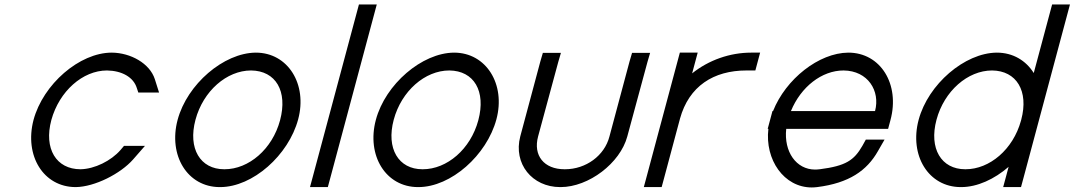

<svg xmlns="http://www.w3.org/2000/svg" viewBox="-20 -819 4818 861"><path d="M674.3 -464C651.4 -535 565.9 -582 482.2 -583H481.2C336.2 -583 173.2 -441 130.3 -281C88.4 -121 174.6 20 319.6 20C404.9 19 520.7 -40 576.9 -104L630.2 -165H536.2L520.1 -146C478.3 -98 404.3 -61 341.1 -60C232.1 -60 175.7 -152 210.3 -281C245.9 -410 350.8 -503 459.8 -503C526.5 -502 578.7 -473 593.6 -424L600.3 -404H693.3Z M776.6 -282C733.7 -122 820.6 20 965.6 20C966.1 20 966.7 20 967.2 20C1113.6 20 1274 -123.2 1317.1 -283.9C1359.2 -441.1 1271.6 -583 1127.2 -583C982.9 -582 819.2 -441 776.6 -282ZM856.6 -282C891.1 -411 996.8 -503 1105.8 -503C1216.8 -502 1270.9 -410.1 1235.9 -279.6C1201.2 -149.9 1095.4 -60 987.1 -60C986.5 -60 985.9 -60 985.3 -60C878.2 -60 821.9 -152.7 856.6 -282Z M1578.9 -759 1380.9 -20 1370.1 20H1450.1L1460.9 -20L1658.9 -759L1669.6 -799H1589.6Z M1665.6 -282C1622.7 -122 1709.6 20 1854.6 20C1855.1 20 1855.7 20 1856.2 20C2002.6 20 2163 -123.2 2206.1 -283.9C2248.2 -441.1 2160.6 -583 2016.2 -583C1871.9 -582 1708.2 -441 1665.6 -282ZM1745.6 -282C1780.1 -411 1885.8 -503 1994.8 -503C2105.8 -502 2159.9 -410.1 2124.9 -279.6C2090.2 -149.9 1984.4 -60 1876.1 -60C1875.5 -60 1874.9 -60 1874.3 -60C1767.2 -60 1710.9 -152.7 1745.6 -282Z M2403 -543 2313 -207C2281.3 -85 2366.1 20 2492.1 20C2492.7 20 2493.3 20 2493.9 20C2620.2 20 2761 -87.6 2793 -207L2883.7 -542L2895.4 -582H2814.4L2803 -543L2713 -207C2690.9 -121 2607.6 -60 2513.6 -60C2512.8 -60 2512.1 -60 2511.4 -60C2419.5 -60 2370.1 -121.7 2393 -207L2483.7 -542L2495.4 -582H2414.4Z M3083.8 -490 3098 -543 3108.7 -583H3028.7L3018 -543L2949.1 -285.9C2948.7 -284.6 2948.4 -283.3 2948.1 -282L2937.3 -242L2877.9 -20L2867.1 20H2947.1L2957.9 -20L3017.3 -242L3028.1 -282L3029.3 -286.8C3069.4 -432.5 3179.9 -503 3327.3 -503H3367.3L3388.7 -583H3348.7C3253.3 -583 3158.5 -549.8 3083.8 -490Z M3526.9 -321C3571.4 -429.5 3665.3 -503 3762.8 -503C3872.5 -502 3928.1 -411 3904 -321ZM3425.7 -241C3409.4 -102.9 3495.5 21.6 3620.2 21.6C3628.2 21.6 3636.4 21 3644.6 20C3787.5 2 3867.5 -54 3916.8 -141L3946.7 -193H3862.7L3847.2 -165C3809.8 -100 3773.1 -75 3656.1 -60H3655.1C3648.3 -59.1 3641.7 -58.6 3635.3 -58.6C3550.5 -58.6 3494.6 -138.5 3505.7 -241H3922.6H3962.6L3973.3 -281C4016.2 -441 3929.2 -583 3784.2 -583C3652 -582.1 3503.7 -464.5 3446.6 -321H3444L3433.3 -281L3422.6 -241Z M4099.6 -282C4056.7 -122 4143.6 20 4288.6 20C4289.1 20 4289.7 20 4290.2 20C4362.7 20 4439.2 -15.5 4503 -70.9L4489.4 -20L4478.6 20H4558.6L4569.4 -20L4639.6 -282L4640.6 -285.7L4767.4 -759L4778.1 -799H4698.1L4687.4 -759L4615.7 -491.5C4581.1 -547.1 4522.8 -583 4450.2 -583C4305.9 -582 4142.2 -441 4099.6 -282ZM4179.6 -282C4214.1 -411 4319.8 -503 4428.8 -503C4538.5 -502 4594.1 -411 4559.6 -282L4558.3 -277.3C4522.9 -148.8 4417.8 -60 4310.1 -60C4309.5 -60 4308.9 -60 4308.4 -60C4201.2 -60 4144.9 -152.7 4179.6 -282Z"/></svg>

Font: Nordica Advanced
Style: RegularObl
Weight: 300
Version: Version 1.07